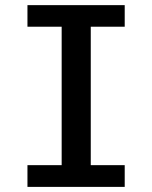

<svg xmlns="http://www.w3.org/2000/svg" viewBox="-20 -731 595 751"><path d="M87.4 -85H221.2V-626.5H87.4V-710.9H467.8V-626.5H335V-85H467.8V0H87.4Z"/></svg>

Font: Monda Medium
Style: Regular
Weight: 500
Designer: Vernon Adams
Foundry: Vernon Adams
Version: Version 2.200